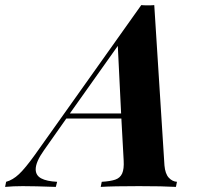

<svg xmlns="http://www.w3.org/2000/svg" viewBox="-112 -733 785 753"><path d="M582 -20 578 0Q527 -3 433 -3Q331 -3 283 0L287 -20Q321 -22 340 -28.5Q359 -35 367 -52.5Q375 -70 373 -104L364 -268H148L60 -143Q28 -98 28 -69Q28 -45 49.5 -33.5Q71 -22 112 -20L107 0Q23 -3 -23 -3Q-60 -3 -92 0L-88 -20Q-62 -27 -37.5 -50Q-13 -73 25 -126L442 -713Q451 -712 468 -712Q486 -712 493 -713L533 -84Q536 -51 550 -36Q564 -21 582 -20ZM363 -288 350 -553 162 -288Z"/></svg>

Font: Playfair Display SC
Style: Bold Italic
Weight: 700
Italic angle: -14°
Designer: Claus Eggers Sørensen
Foundry: Claus Eggers Sørensen
Version: Version 1.200; ttfautohint (v1.6)